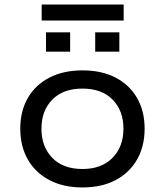

<svg xmlns="http://www.w3.org/2000/svg" viewBox="-20 -814 724 843"><path d="M342 9Q258 9 196.5 -23.5Q135 -56 102 -114Q69 -172 69 -249Q69 -326 102 -383.5Q135 -441 196.5 -473Q258 -505 342 -505Q427 -505 488 -473Q549 -441 582 -383.5Q615 -326 615 -249Q615 -172 582 -114Q549 -56 488 -23.5Q427 9 342 9ZM342 -72Q426 -72 474 -121Q522 -170 522 -249Q522 -328 474.5 -376.5Q427 -425 342 -425Q257 -425 209.5 -376.5Q162 -328 162 -249Q162 -170 209.5 -121Q257 -72 342 -72ZM163 -724V-794H523V-724ZM182 -587V-672H288V-587ZM398 -587V-672H504V-587Z"/></svg>

Font: Nunito Sans 7pt SemiExpanded
Style: Regular
Weight: 400
Width: 6
Designer: Vernon Adams
Foundry: Vernon Adams
Version: Version 3.101;gftools[0.9.27]